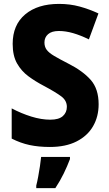

<svg xmlns="http://www.w3.org/2000/svg" viewBox="-20 -744 560 985"><path d="M486 -209Q486 -146 457.5 -96.5Q429 -47 373 -18.5Q317 10 236 10Q178 10 131.5 0Q85 -10 40 -33V-188Q89 -162 140.5 -146Q192 -130 238 -130Q282 -130 302.5 -148.5Q323 -167 323 -196Q323 -228 294.5 -249.5Q266 -271 204 -304Q162 -326 126 -352.5Q90 -379 67.5 -418.5Q45 -458 45 -519Q45 -616 109 -670Q173 -724 283 -724Q339 -724 388.5 -710.5Q438 -697 485 -675L436 -542Q393 -563 355 -574Q317 -585 282 -585Q245 -585 226.5 -568.5Q208 -552 208 -526Q208 -504 219.5 -488.5Q231 -473 258 -457Q285 -441 330 -418Q405 -380 445.5 -334Q486 -288 486 -209ZM339 72Q325 109 307 146Q289 183 264 221H166V208Q171 189 176 162Q181 135 185 108Q189 81 191 61H339Z"/></svg>

Font: Noto Sans SemiCondensed ExtraBold
Style: Regular
Weight: 800
Width: 4
Designer: Monotype Design Team
Foundry: Monotype Imaging Inc.
Version: Version 2.013; ttfautohint (v1.8.4.7-5d5b)